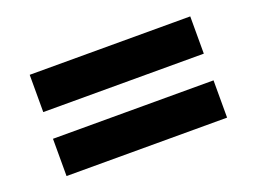

<svg xmlns="http://www.w3.org/2000/svg" viewBox="-62 -581 777 581"><g transform="rotate(-20 327.0 -290.0)"><path d="M68 -333V-453H585V-333ZM68 -127V-247H585V-127Z"/></g></svg>

Font: Yaldevi ExtraLight
Style: Bold
Weight: 700
Version: Version 1.100